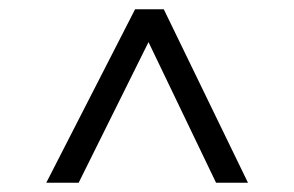

<svg xmlns="http://www.w3.org/2000/svg" viewBox="-20 -770 636 415"><path d="M334 -750 516 -375H447L301 -679L150 -375H80L272 -750Z"/></svg>

Font: Kelly Slab
Style: Regular
Weight: 400
Designer: Denis Masharov
Foundry: Denis Masharov
Version: Version 1.001